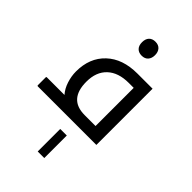

<svg xmlns="http://www.w3.org/2000/svg" viewBox="-298 -795 1171 1171"><g transform="rotate(45 287.5 -209.5)"><path d="M415 -78.1V-407.2H372.1Q283.2 -407.2 233.6 -360.8Q184.1 -314.5 184.1 -230Q184.1 -78.1 320.8 -78.1ZM-4.9 0Q-9.8 0 -9.8 -4.9V-74.2Q-9.8 -78.1 -4.9 -78.1H147Q121.6 -106.9 108.4 -147.9Q95.2 -189 95.2 -229Q95.2 -346.2 168.7 -415.5Q242.2 -484.9 369.1 -484.9H500V0ZM310.1 -580.1Q284.2 -580.1 269 -595.7Q253.9 -611.3 253.9 -640.1Q253.9 -668.9 268.8 -684.6Q283.7 -700.2 310.1 -700.2Q336.9 -700.2 351.6 -683.8Q366.2 -667.5 366.2 -640.1Q366.2 -612.8 351.6 -596.4Q336.9 -580.1 310.1 -580.1ZM275.4 86.9H332V281.2H275.4Z"/></g></svg>

Font: Noto Sans Kufi Arabic
Style: Regular
Weight: 400
Designer: Monotype Design team
Foundry: Monotype Imaging Inc.
Version: Version 1.02